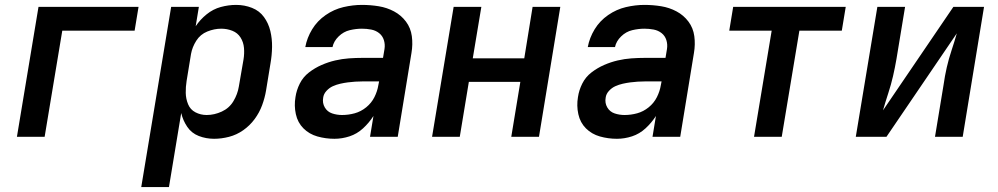

<svg xmlns="http://www.w3.org/2000/svg" viewBox="-20 -558 4072 783"><path d="M49 0H162L234 -433H529L545 -530H137Z M556 205H669L719 -97Q726 -67 743.5 -41Q761 -15 790.5 -3.5Q820 8 853 8Q883 8 914 0Q945 -8 972 -27Q999 -46 1018.5 -72.5Q1038 -99 1049 -129Q1060 -159 1065 -189L1083 -299Q1089 -333 1089.5 -366.5Q1090 -400 1082.5 -431.5Q1075 -463 1056.5 -488.5Q1038 -514 1007.5 -526Q977 -538 943 -538Q912 -538 880.5 -529.5Q849 -521 822.5 -499.5Q796 -478 778 -451L791 -530H678ZM823 -89Q798 -89 777 -100Q756 -111 747 -133Q738 -155 737.5 -179Q737 -203 741 -228L759 -338Q764 -366 780.5 -392Q797 -418 825.5 -429.5Q854 -441 882 -441Q906 -441 927.5 -432.5Q949 -424 961 -405Q973 -386 975 -362.5Q977 -339 973 -315L954 -205Q949 -174 932 -145.5Q915 -117 884.5 -103Q854 -89 823 -89Z M1344 8Q1375 8 1405.5 -2Q1436 -12 1460.5 -34.5Q1485 -57 1503 -85L1489 0H1602L1658 -342Q1664 -377 1659.5 -410.5Q1655 -444 1635.5 -470Q1616 -496 1587 -511.5Q1558 -527 1524.5 -532.5Q1491 -538 1456 -538Q1419 -538 1380.5 -529Q1342 -520 1308 -496.5Q1274 -473 1253 -438.5Q1232 -404 1225 -366H1336Q1341 -390 1361 -409.5Q1381 -429 1406.5 -435Q1432 -441 1456 -441Q1475 -441 1493.5 -437.5Q1512 -434 1526 -423Q1540 -412 1545.5 -394.5Q1551 -377 1548 -358L1542 -322H1459Q1431 -322 1403 -320Q1375 -318 1347 -311.5Q1319 -305 1291.5 -293Q1264 -281 1240 -262.5Q1216 -244 1202.5 -217Q1189 -190 1185 -162Q1179 -127 1186.5 -92.5Q1194 -58 1217.5 -34.5Q1241 -11 1274.5 -1.5Q1308 8 1344 8ZM1375 -89Q1354 -89 1334.5 -95.5Q1315 -102 1304.5 -120Q1294 -138 1298 -160Q1300 -175 1311.5 -187.5Q1323 -200 1337.5 -206.5Q1352 -213 1367.5 -216.5Q1383 -220 1398 -222Q1413 -224 1428.5 -225Q1444 -226 1459 -226H1526L1523 -211Q1519 -186 1507 -162Q1495 -138 1473.5 -120.5Q1452 -103 1426.5 -96Q1401 -89 1375 -89Z M1742 0H1855L1892 -224H2102L2065 0H2178L2265 -530H2152L2118 -320H1908L1943 -530H1830Z M2496 8Q2527 8 2557.5 -2Q2588 -12 2612.5 -34.5Q2637 -57 2655 -85L2641 0H2754L2810 -342Q2816 -377 2811.5 -410.5Q2807 -444 2787.5 -470Q2768 -496 2739 -511.5Q2710 -527 2676.5 -532.5Q2643 -538 2608 -538Q2571 -538 2532.5 -529Q2494 -520 2460 -496.5Q2426 -473 2405 -438.5Q2384 -404 2377 -366H2488Q2493 -390 2513 -409.5Q2533 -429 2558.5 -435Q2584 -441 2608 -441Q2627 -441 2645.5 -437.5Q2664 -434 2678 -423Q2692 -412 2697.5 -394.5Q2703 -377 2700 -358L2694 -322H2611Q2583 -322 2555 -320Q2527 -318 2499 -311.5Q2471 -305 2443.5 -293Q2416 -281 2392 -262.5Q2368 -244 2354.5 -217Q2341 -190 2337 -162Q2331 -127 2338.5 -92.5Q2346 -58 2369.5 -34.5Q2393 -11 2426.5 -1.5Q2460 8 2496 8ZM2527 -89Q2506 -89 2486.5 -95.5Q2467 -102 2456.5 -120Q2446 -138 2450 -160Q2452 -175 2463.5 -187.5Q2475 -200 2489.5 -206.5Q2504 -213 2519.5 -216.5Q2535 -220 2550 -222Q2565 -224 2580.5 -225Q2596 -226 2611 -226H2678L2675 -211Q2671 -186 2659 -162Q2647 -138 2625.5 -120.5Q2604 -103 2578.5 -96Q2553 -89 2527 -89Z M3055 0H3168L3240 -433H3413L3429 -530H2970L2954 -433H3127Z M3470 0H3595L3882 -422Q3872 -387 3860.5 -352.5Q3849 -318 3841 -283Q3833 -248 3828 -212L3793 0H3906L3993 -530H3868L3581 -108Q3591 -143 3602.5 -178Q3614 -213 3622 -248Q3630 -283 3636 -318L3671 -530H3558Z"/></svg>

Font: Iosevka Sparkle SmBdObl
Style: Regular
Weight: 600
Italic angle: -9°
Designer: Belleve Invis
Foundry: Belleve Invis
Version: Version 4.5.0; ttfautohint (v1.8.3)